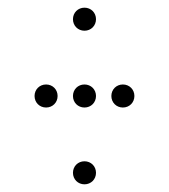

<svg xmlns="http://www.w3.org/2000/svg" viewBox="-20 -500 440 500"><path d="M200 -420C217 -420 230 -433 230 -450C230 -467 217 -480 200 -480C183 -480 170 -467 170 -450C170 -433 183 -420 200 -420ZM100 -220C117 -220 130 -233 130 -250C130 -267 117 -280 100 -280C83 -280 70 -267 70 -250C70 -233 83 -220 100 -220ZM200 -220C217 -220 230 -233 230 -250C230 -267 217 -280 200 -280C183 -280 170 -267 170 -250C170 -233 183 -220 200 -220ZM300 -220C317 -220 330 -233 330 -250C330 -267 317 -280 300 -280C283 -280 270 -267 270 -250C270 -233 283 -220 300 -220ZM200 -20C217 -20 230 -33 230 -50C230 -67 217 -80 200 -80C183 -80 170 -67 170 -50C170 -33 183 -20 200 -20Z"/></svg>

Font: TINY 5x3 60
Style: Regular
Weight: 150
Designer: Jack Halten Fahnestock
Foundry: Velvetyne Type Foundry
Version: Version 1.002;hotconv 1.0.109;makeotfexe 2.5.65596